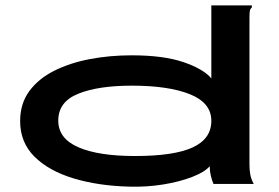

<svg xmlns="http://www.w3.org/2000/svg" viewBox="-20 -685 1040 715"><path d="M461 10Q345 7 253 -21Q161 -49 108 -102Q55 -155 55 -234Q55 -299 89 -345.5Q123 -392 182 -421.5Q241 -451 315 -465Q389 -479 470 -479Q589 -479 663.5 -453.5Q738 -428 767 -393V-665H918V-658Q912 -652 910.5 -645Q909 -638 909 -621V-71Q909 -53 912 -35.5Q915 -18 925 0H775Q769 -14 765 -31Q761 -48 761 -66Q742 -44 695.5 -26Q649 -8 587.5 2Q526 12 461 10ZM483 -104Q628 -104 697.5 -136Q767 -168 767 -235Q767 -302 687.5 -334Q608 -366 471 -366Q346 -366 271.5 -336Q197 -306 197 -236Q197 -169 272 -136.5Q347 -104 483 -104Z"/></svg>

Font: Inconsolata UltraExpanded ExtraBold
Style: Regular
Weight: 800
Width: 9
Monospace: yes
Designer: Raph Levien, Cyreal, Brenton Simpson
Foundry: Raph Levien, Cyreal, Google
Version: Version 3.001; ttfautohint (v1.8.2.53-6de2)